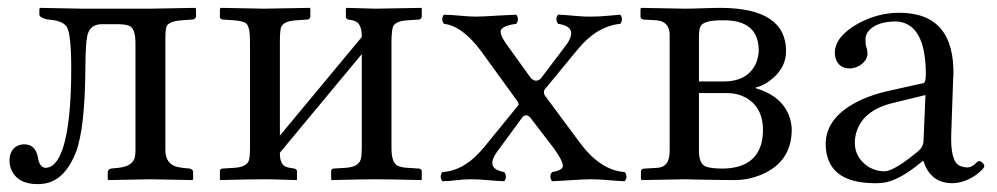

<svg xmlns="http://www.w3.org/2000/svg" viewBox="-20 -451 2509 483"><path d="M3.9 -45.9Q3.9 -78.6 29.8 -86.4Q35.6 -87.9 41 -87.9Q68.8 -87.9 75.2 -56.2Q75.7 -52.7 76.2 -49.8Q81.1 -29.8 94.2 -28.8Q121.1 -28.8 137.2 -75.7Q137.7 -77.1 138.2 -78.1Q159.2 -142.6 159.2 -278.8Q159.2 -366.7 147.5 -384.3Q135.7 -399.9 100.1 -401.9Q80.6 -406.2 79.1 -413.1V-429.2L82 -431.2Q83 -431.2 185.1 -429.2H358.9L470.2 -431.2L473.1 -429.2V-409.2Q471.2 -402.8 464.8 -401.9L437 -399.9Q404.3 -397.5 398.9 -384.3Q396 -375 396 -353V-74.2Q396 -37.6 427.2 -30.8Q433.1 -29.8 439 -28.8L458 -26.9Q464.8 -24.9 465.8 -19V0L463.9 2Q462.9 2 356.9 0L252.9 2L251 0V-19Q252.9 -25.4 258.8 -26.9L277.8 -28.8Q314 -32.7 319.3 -55.7Q320.8 -63.5 320.8 -74.2V-341.8Q320.8 -377.9 306.2 -385.7Q296.4 -389.6 280.8 -390.1H235.8Q206.1 -390.1 199.7 -361.3Q195.3 -341.3 194.8 -286.1Q194.3 -128.9 170.9 -67.9Q143.1 2.4 92.3 10.7Q83 12.2 74.2 12.2Q23.4 12.2 7.8 -25.9Q3.9 -35.6 3.9 -45.9Z M645 -429.2Q645 -429.2 758.8 -431.2L760.7 -429.2V-408.2Q758.8 -403.3 754.9 -401.9L725.1 -399.9Q692.9 -397.9 687 -382.3Q684.1 -372.1 684.1 -348.1V-109.9L890.1 -357.9Q890.1 -388.7 876 -396.5Q867.2 -400.9 855 -401.9Q850.6 -404.3 850.1 -407.2V-429.2L852.1 -431.2Q853 -431.2 924.8 -429.2L1040 -431.2L1041 -429.2V-408.2Q1039.1 -403.3 1035.2 -401.9L1004.9 -399.9Q973.1 -397.9 968.3 -382.8Q965.3 -372.6 964.8 -348.1V-79.1Q964.8 -42 980 -34.2Q989.3 -29.8 1004.9 -28.8L1035.2 -26.9Q1040.5 -24.9 1041 -21V0L1040 2Q959.5 0 924.8 0Q893.1 0 814.9 2L813 0V-22Q814.5 -25.9 817.9 -26.9L849.1 -28.8Q882.3 -30.8 887.7 -50.8Q890.1 -60.5 890.1 -79.1V-314.9L684.1 -66.9V-64.9Q684.1 -38.1 698.7 -31.7Q707.5 -28.3 721.2 -26.9Q726.6 -24.4 727.1 -21V0L726.1 2Q710.9 1.5 690.9 1Q664.6 0 645 0Q612.3 0 534.2 2L533.2 0V-22Q534.7 -25.9 538.1 -26.9L568.8 -28.8Q601.6 -30.8 606.4 -48.3Q608.9 -57.6 608.9 -77.1V-347.2Q608.9 -385.7 598.1 -393.1Q588.9 -398.4 568.8 -399.9L539.1 -401.9Q533.7 -403.8 533.2 -407.2V-429.2L536.1 -431.2Q537.1 -431.2 645 -429.2Z M1253.4 -340.8 1314.5 -255.9Q1327.6 -241.2 1340.8 -253.9L1405.8 -339.8Q1436 -383.8 1383.8 -391.1Q1375.5 -402.8 1383.8 -414.1Q1401.4 -413.6 1426.3 -411.1Q1451.7 -408.7 1467.8 -409.2Q1486.8 -409.2 1512.7 -411.6Q1530.8 -413.6 1540.5 -414.1Q1548.8 -402.3 1540.5 -391.1Q1481.4 -385.3 1433.6 -327.1L1349.6 -225.1Q1346.7 -217.3 1350.6 -210.9L1440.4 -89.8Q1488.8 -25.4 1546.4 -18.6Q1549.3 -18.1 1551.8 -18.1Q1560.1 -6.3 1551.8 4.9Q1534.7 4.4 1513.2 2.4Q1488.3 0 1467.8 0Q1447.8 0 1413.6 2.4Q1384.8 4.4 1368.7 4.9Q1360.4 -6.8 1368.7 -18.1Q1396 -22.5 1396 -34.2Q1395 -48.3 1371.6 -80.1L1313.5 -155.8Q1302.2 -167 1292.5 -153.8L1229.5 -67.9Q1203.6 -31.7 1238.3 -20.5Q1243.7 -19 1248.5 -18.1Q1256.8 -6.3 1248.5 4.9Q1231.4 4.4 1210 2.4Q1185.1 0 1164.6 0Q1145.5 0 1127.4 2.4Q1108.9 4.9 1092.8 4.9Q1084.5 -6.8 1092.8 -18.1Q1143.6 -21 1187 -68.4Q1193.8 -75.7 1199.7 -83L1283.7 -186Q1286.6 -190.9 1278.8 -200.2L1191.4 -320.8Q1143.6 -385.7 1096.7 -391.1Q1088.4 -402.8 1096.7 -414.1Q1114.7 -413.6 1138.7 -411.4Q1162.6 -409.2 1177.7 -409.2Q1193.8 -409.2 1229.5 -411.6Q1262.2 -413.6 1278.8 -414.1Q1287.1 -402.3 1278.8 -391.1Q1239.3 -385.7 1239.3 -371.1Q1239.7 -360.4 1253.4 -340.8Z M1738.3 -246.1H1800.3Q1861.8 -246.1 1882.3 -293Q1888.2 -307.6 1888.7 -323.2Q1888.7 -391.1 1820.3 -398.9Q1808.6 -400.4 1795.4 -399.9Q1749 -399.9 1741.7 -383.8Q1738.8 -376 1738.3 -363.8ZM1738.3 -216.8V-71.8Q1738.3 -38.1 1756.3 -31.7Q1769 -27.3 1795.4 -26.9Q1880.9 -26.9 1896.5 -94.7Q1899.4 -108.4 1899.4 -123Q1899.4 -182.6 1854 -206.5Q1834 -216.8 1809.6 -216.8ZM1594.7 2 1592.3 0V-18.1Q1592.3 -25.9 1599.1 -26.9Q1600.6 -26.9 1601.6 -26.9L1633.3 -28.8Q1659.7 -30.3 1663.6 -58.1Q1664.6 -65.4 1664.6 -73.2V-366.2Q1662.6 -397.5 1631.3 -399.9L1597.7 -401.9Q1593.3 -403.3 1591.3 -407.2V-429.2L1593.3 -431.2Q1594.2 -431.2 1702.6 -429.2Q1720.2 -429.2 1747.1 -430.2Q1775.9 -431.2 1794.4 -431.2Q1956.5 -430.2 1957.5 -323.2Q1957.5 -275.4 1911.1 -244.1Q1894.5 -233.4 1881.3 -231V-229Q1944.8 -210.4 1964.8 -160.6Q1971.2 -143.6 1971.7 -125Q1971.7 -43.5 1894.5 -11.2Q1863.3 1.5 1830.6 2Q1794.4 2 1747.6 1Q1717.3 0 1702.6 0Z M2308.1 -211.9 2226.1 -191.9Q2147.5 -172.9 2132.8 -112.8Q2130.4 -102.1 2130.4 -91.8Q2130.4 -56.6 2160.6 -34.2Q2180.2 -20.5 2204.1 -20Q2227.5 -20 2282.2 -64.5Q2287.6 -68.8 2290 -70.8Q2302.2 -81.1 2303.2 -95.2ZM2303.2 -45.9H2301.3L2282.2 -30.8Q2235.4 4.9 2200.7 8.8Q2189.5 10.3 2176.3 9.8Q2058.6 7.8 2057.1 -87.9Q2057.1 -159.7 2149.4 -201.2Q2179.2 -214.4 2214.4 -222.2L2304.2 -242.2Q2308.6 -244.6 2309.1 -263.2Q2309.1 -379.4 2249 -395Q2241.2 -397 2234.4 -397Q2182.6 -397 2163.1 -370.6Q2157.2 -361.3 2157.2 -352.1Q2157.2 -339.4 2159.2 -333Q2162.1 -326.2 2162.1 -315.9Q2162.1 -298.8 2142.6 -286.1Q2130.9 -279.3 2118.2 -278.8Q2088.9 -278.8 2081.5 -306.2Q2080.1 -312.5 2080.1 -317.9Q2080.1 -359.4 2140.1 -392.6Q2189.5 -418.9 2242.2 -418.9Q2382.8 -418.9 2378.4 -259.3Q2378.4 -257.3 2377.9 -256.8L2373 -115.2Q2370.6 -47.9 2392.1 -35.2Q2401.4 -30.3 2413.1 -29.8Q2425.3 -29.8 2437.5 -43Q2440.9 -45.4 2441.9 -45.9Q2449.7 -45.9 2455.1 -37.1Q2456.1 -34.7 2456.1 -33.2Q2456.1 -26.4 2433.6 -9.8Q2404.8 9.8 2375 9.8Q2320.3 9.3 2303.2 -45.9Z"/></svg>

Font: Linux Libertine Display O
Style: Regular
Weight: 400
Designer: Philipp H. Poll
Foundry: Philipp H. Poll
Version: Version 5.0.9